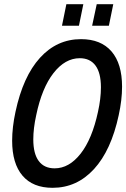

<svg xmlns="http://www.w3.org/2000/svg" viewBox="-20 -887 603 917"><path d="M38 -215Q38 -279 54 -353Q90 -522 171 -611Q252 -700 367 -700Q462 -700 512.5 -641.5Q563 -583 563 -473Q563 -410 547 -337Q511 -169 429 -79.5Q347 10 231 10Q137 10 87.5 -48Q38 -106 38 -215ZM448 -353Q462 -416 462 -470Q462 -539 436 -574Q410 -609 361 -609Q291 -609 235.5 -538Q180 -467 153 -337Q139 -274 139 -221Q139 -153 165 -118Q191 -83 241 -83Q310 -83 365 -153Q420 -223 448 -353ZM297 -867H378L357 -764H276ZM442 -867H521L500 -764H420Z"/></svg>

Font: Decalotype Medium Italic
Style: Regular
Weight: 500
Italic angle: -12°
Designer: Alfredo Marco Pradil
Foundry: Alfredo Marco Pradil
Version: Version 1.0